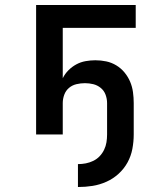

<svg xmlns="http://www.w3.org/2000/svg" viewBox="-20 -540 640 771"><path d="M293 211V119Q309 119 324.5 116Q340 113 354.5 106Q369 99 380 87.5Q391 76 398 61.5Q405 47 407.5 31.5Q410 16 410 0V-126Q410 -143 404 -159.5Q398 -176 384.5 -187Q371 -198 354.5 -202Q338 -206 321 -206Q304 -206 287 -202Q270 -198 257 -187Q244 -176 238 -159.5Q232 -143 232 -126V0H125V-520H525V-428H232V-226Q241 -244 255 -258Q269 -272 286.5 -281.5Q304 -291 324 -294.5Q344 -298 363 -298Q385 -298 406.5 -293.5Q428 -289 447 -277.5Q466 -266 480 -249Q494 -232 502.5 -212Q511 -192 514 -170Q517 -148 517 -126V0Q517 29 511.5 58Q506 87 492 112.5Q478 138 456 158Q434 178 407 190Q380 202 351.5 206.5Q323 211 293 211Z"/></svg>

Font: Zed Mono Semibold Extended
Style: Regular
Weight: 600
Width: 7
Monospace: yes
Designer: Belleve Invis
Foundry: Belleve Invis
Version: Version 1.0.0; ttfautohint (v1.8.4)